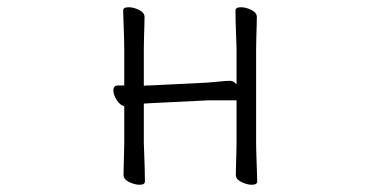

<svg xmlns="http://www.w3.org/2000/svg" viewBox="-20 -503 1040 530"><path d="M633 -226H554L392 -218Q388 -218 384.5 -217.5Q381 -217 377 -217V-108Q377 -102 378 -81Q379 -60 379.5 -37Q380 -14 380 -2Q380 7 365 7Q352 7 336.5 -0.5Q321 -8 321 -20Q321 -28 321.5 -46.5Q322 -65 322.5 -83Q323 -101 323 -108V-210Q312 -212 302.5 -226.5Q293 -241 293 -253Q293 -267 305 -267H323V-367Q323 -377 322.5 -398Q322 -419 321 -441Q320 -463 320 -474Q320 -483 335 -483Q349 -483 364 -475.5Q379 -468 379 -456Q379 -448 378.5 -431.5Q378 -415 377.5 -397Q377 -379 377 -367V-266Q381 -267 384.5 -267Q388 -267 391 -267L553 -275Q568 -276 586.5 -278Q605 -280 615 -280Q625 -280 633 -270V-367Q633 -377 632 -398Q631 -419 630.5 -441Q630 -463 630 -474Q630 -483 645 -483Q659 -483 674 -475.5Q689 -468 689 -456Q689 -448 688.5 -431.5Q688 -415 687.5 -397Q687 -379 687 -367V-108Q687 -102 687.5 -81Q688 -60 689 -37Q690 -14 690 -2Q690 7 675 7Q662 7 646.5 -0.5Q631 -8 631 -20Q631 -28 631.5 -46.5Q632 -65 632.5 -83Q633 -101 633 -108Z"/></svg>

Font: Moon Stars Kai HW Light
Style: Regular
Weight: 300
Designer: GuiWonder
Version: Version 1.101